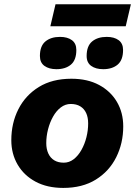

<svg xmlns="http://www.w3.org/2000/svg" viewBox="-20 -884 642 913"><path d="M280.8 9.6Q204.6 9.6 149.3 -20Q94 -49.6 63.9 -101.1Q33.8 -152.6 33.8 -217.2Q33.8 -298.4 67.4 -364.7Q101 -431 164.7 -470.3Q228.4 -509.6 319.4 -509.6Q396 -509.6 451.1 -480Q506.2 -450.4 536.1 -399.3Q566 -348.2 566 -283.2Q566 -203 532.6 -136.2Q499.2 -69.4 435.5 -29.9Q371.8 9.6 280.8 9.6ZM283.2 -110.4Q309 -110.4 330.3 -126.8Q351.6 -143.2 367.2 -170.9Q382.8 -198.6 391 -231.5Q399.2 -264.4 399.2 -297Q399.2 -326 389.7 -346.5Q380.2 -367 361.8 -378.3Q343.4 -389.6 316.4 -389.6Q290.6 -389.6 269.1 -373.2Q247.6 -356.8 232.2 -329.3Q216.8 -301.8 208.4 -268.9Q200 -236 200 -203.4Q200 -175.4 209.7 -154.2Q219.4 -133 238 -121.7Q256.6 -110.4 283.2 -110.4ZM470.8 -555Q435.6 -555 413.8 -570.5Q392 -586 392 -617.8Q392 -665.2 418.1 -686.9Q444.2 -708.6 487.6 -708.6Q522.8 -708.6 544 -693.1Q565.2 -677.6 565.2 -646.4Q565.2 -598.4 539.4 -576.7Q513.6 -555 470.8 -555ZM248.6 -555Q213.4 -555 191.6 -570.5Q169.8 -586 169.8 -617.8Q169.8 -665.2 195.9 -686.9Q222 -708.6 265.4 -708.6Q300.6 -708.6 321.8 -693.1Q343 -677.6 343 -646.4Q343 -598.4 317.2 -576.7Q291.4 -555 248.6 -555ZM602.4 -863.8 577.8 -759H219.4L244 -863.8Z"/></svg>

Font: Work Sans
Style: Italic
Weight: 400
Italic angle: -13°
Designer: Wei Huang
Foundry: Wei Huang
Version: Version 2.012